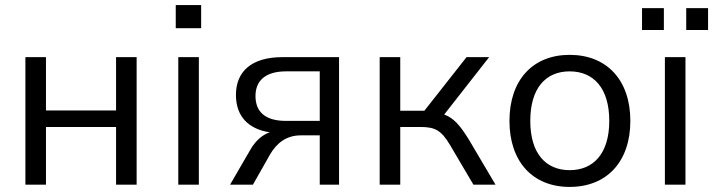

<svg xmlns="http://www.w3.org/2000/svg" viewBox="-20 -727 2808 756"><path d="M80 0H161V-227H437V0H518V-502H437V-292H161V-502H80Z M682 0H763V-502H682ZM672 -616H772V-707H672Z M966 -138 886 0H976L1044 -120C1070 -164 1108 -194 1164 -194H1239V0H1315V-502H1092C971 -502 909 -446 909 -353C909 -270 957 -219 1042 -206C1012 -196 985 -171 966 -138ZM1106 -251C1025 -251 986 -286 986 -349C986 -409 1025 -446 1106 -446H1239V-251Z M1475 0H1556V-227H1636C1694 -227 1718 -213 1752 -156L1844 0H1931L1827 -176C1791 -235 1765 -263 1729 -276L1906 -502H1817L1651 -291H1556V-502H1475Z M2223 9C2369 9 2462 -90 2462 -251C2462 -412 2369 -511 2223 -511C2078 -511 1986 -412 1986 -251C1986 -90 2078 9 2223 9ZM2223 -57C2128 -57 2068 -124 2068 -251C2068 -379 2128 -446 2223 -446C2318 -446 2379 -379 2379 -251C2379 -124 2318 -57 2223 -57Z M2598 0H2679V-502H2598ZM2682 -609H2768V-695H2682ZM2508 -609H2594V-695H2508Z"/></svg>

Font: Poppy and Pepper
Style: Regular
Weight: 400
Designer: Thy Ha
Foundry: Thy Ha
Version: Version 0.001;Glyphs 3.2 (3227)